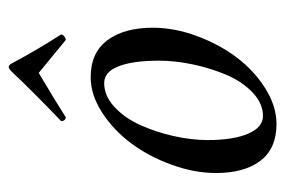

<svg xmlns="http://www.w3.org/2000/svg" viewBox="-128 -526 659 444"><g transform="rotate(-90 202.0 -304.5)"><path d="M268.6 -614.3Q273.4 -614.3 277.3 -606.4Q308.6 -547.9 343.8 -493.2Q343.3 -488.8 339.1 -485.6Q335 -482.4 331.1 -482.4L254.9 -544.9Q190.4 -506.8 152.3 -482.4Q148.4 -482.4 145.8 -485.6Q143.1 -488.8 143.6 -493.2Q213.4 -560.1 256.8 -606.4Q264.6 -614.3 268.6 -614.3ZM231.4 -393.6Q202.1 -393.6 176.5 -370.1Q150.9 -346.7 134.5 -310.5Q118.2 -274.4 108.9 -233.2Q99.6 -191.9 99.6 -154.3Q99.6 -95.2 114.3 -60.8Q128.9 -26.4 155.3 -26.4Q184.1 -26.4 209.2 -50Q234.4 -73.7 250 -110.1Q265.6 -146.5 274.4 -187.7Q283.2 -229 283.2 -266.6Q283.2 -326.7 270.3 -360.1Q257.3 -393.6 231.4 -393.6ZM245.1 -424.8Q301.8 -424.8 330.6 -386Q359.4 -347.2 359.4 -281.2Q359.4 -231 340.1 -179Q320.8 -127 290.3 -86.7Q259.8 -46.4 218.8 -20.8Q177.7 4.9 136.7 4.9Q80.1 4.9 51.8 -32.2Q23.4 -69.3 23.4 -134.8Q23.4 -185.1 42.5 -237.5Q61.5 -290 92 -331.1Q122.6 -372.1 163.3 -398.4Q204.1 -424.8 245.1 -424.8Z"/></g></svg>

Font: Amiri
Style: Slanted
Weight: 400
Italic angle: 9°
Designer: Khaled Hosny
Version: Version 000.107